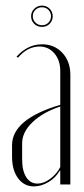

<svg xmlns="http://www.w3.org/2000/svg" viewBox="-20 -659 301 685"><path d="M130 -563Q113 -563 102 -574Q91 -585 91 -601Q91 -617 102.5 -628Q114 -639 130 -639Q146 -639 157 -628Q168 -617 168 -601Q168 -585 157 -574Q146 -563 130 -563ZM97 -601Q97 -588 106.5 -578.5Q116 -569 130 -569Q144 -569 153 -578.5Q162 -588 162 -601Q162 -614 153 -623.5Q144 -633 130 -633Q116 -633 106.5 -624Q97 -615 97 -601ZM23 -100V-141Q23 -234 195 -285V-406Q195 -444 174 -468.5Q153 -493 121 -493Q78 -493 44 -453L39 -457Q79 -501 130 -501Q174 -501 202.5 -470.5Q231 -440 231 -392V-1H195V-50H193Q179 -25 153 -9.5Q127 6 101 6Q66 6 44.5 -23Q23 -52 23 -100ZM114 -4Q136 -4 159 -21Q182 -38 195 -63V-279Q134 -259 96.5 -223.5Q59 -188 59 -148V-90Q59 -50 73.5 -27Q88 -4 114 -4Z"/></svg>

Font: Moniqa ExtLt Narrow Display
Style: Regular
Weight: 200
Width: 4
Designer: Rajesh Rajput
Foundry: Rajesh Rajput
Version: Version 1.000